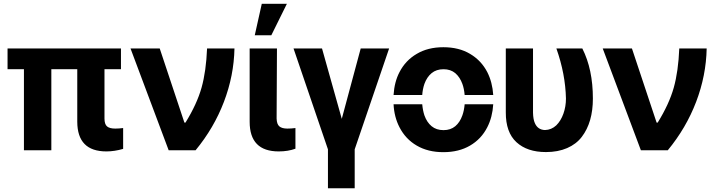

<svg xmlns="http://www.w3.org/2000/svg" viewBox="-20 -806 3838 1030"><path d="M20.5 -545.9H628.9V-434.6H20.5ZM108.4 -545.9H255.4V0H108.4ZM394.5 -152.8V-545.9H540.5V-170.4Q540.5 -139.6 554.2 -127.9Q567.9 -116.2 598.1 -116.2Q618.2 -116.2 640.6 -119.1V-7.3Q594.2 6.3 550.8 6.3Q395 6.3 394.5 -152.8Z M1029.3 0H884.8L680.2 -545.9H836.9L969.2 -148.4H975.1Q1036.6 -248 1061.3 -335.9Q1085.9 -423.8 1090.8 -545.9H1237.8Q1234.9 -400.4 1181.4 -260Q1127.9 -119.6 1029.3 0Z M1319.3 -152.8V-545.9H1465.8L1463.9 -170.4Q1464.8 -139.6 1478.8 -127.9Q1492.7 -116.2 1522 -116.2Q1542.5 -116.2 1564.9 -119.1V-8.3Q1525.4 6.3 1475.1 6.3Q1319.3 6.3 1319.3 -152.8ZM1435.5 -616.7H1346.7L1384.3 -785.6H1519Z M1739.3 -4.9 1554.7 -545.9H1707.5L1813.5 -168.5L1915 -545.9H2067.4L1882.8 -4.9V204.1H1739.3Z M2358.4 10.3Q2275.9 10.3 2215.8 -24.9Q2155.8 -59.6 2123 -123.5Q2094.7 -178.2 2091.3 -246.6H2245.1Q2248 -213.9 2256.8 -187Q2270 -149.9 2295.4 -128.9Q2320.8 -107.9 2359.4 -107.9Q2397 -107.9 2422.4 -128.9Q2447.3 -149.9 2460.4 -187Q2469.7 -212.9 2472.7 -246.6H2626Q2621.6 -176.8 2594.2 -123.5Q2562 -60.1 2501.5 -24.9Q2441.4 10.3 2358.4 10.3ZM2091.3 -296.4Q2095.7 -366.7 2123 -418.9Q2155.3 -481.9 2215.8 -517.1Q2275.4 -552.7 2358.4 -552.7Q2441.9 -552.7 2501.5 -517.1Q2562 -481.4 2594.2 -418.9Q2621.6 -364.7 2626 -296.4H2472.7Q2469.7 -330.6 2460.4 -356Q2447.3 -392.1 2422.4 -413.6Q2397 -434.6 2359.4 -434.6Q2320.8 -434.6 2295.4 -413.6Q2270 -392.6 2256.8 -356Q2247.1 -327.1 2245.1 -296.4Z M2693.4 -203.1V-545.9H2839.4V-201.7Q2840.3 -165.5 2849.1 -146Q2864.7 -109.4 2903.8 -108.4Q2938 -109.4 2963.9 -133.3Q2988.8 -157.7 3002.4 -196Q3016.1 -234.4 3016.1 -277.3Q3013.2 -408.7 2964.8 -545.9H3104Q3160.6 -434.1 3160.6 -277.3Q3160.6 -213.9 3145.8 -162.4Q3130.9 -110.8 3101.1 -71.8Q3071.3 -32.7 3022.2 -11.5Q2973.1 9.8 2908.7 9.8Q2808.1 9.8 2750.5 -43.2Q2692.9 -96.2 2693.4 -203.1Z M3562.5 0H3418L3213.4 -545.9H3370.1L3502.4 -148.4H3508.3Q3569.8 -248 3594.5 -335.9Q3619.1 -423.8 3624 -545.9H3771Q3768.1 -400.4 3714.6 -260Q3661.1 -119.6 3562.5 0Z"/></svg>

Font: Inter Tight Stencil
Style: Bold
Weight: 700
Designer: Rasmus Andersson
Foundry: rsms
Version: Version 3.004;Glyphs 3.1.2 (3151)